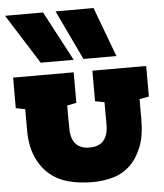

<svg xmlns="http://www.w3.org/2000/svg" viewBox="-67 -1137 1029 1204"><g transform="rotate(-5 447.0 -534.5)"><path d="M328.1 -1078.1H567.4L684.1 -765.6H476.6ZM10.3 -1078.1H249.5L415 -765.6H207.5ZM805.7 -483.9Q805.2 -469.2 805.2 -455.3Q805.2 -441.4 805.2 -428.7V-353Q805.2 -255.4 778.3 -185.8Q751.5 -116.2 705.6 -71.8Q659.7 -27.3 597.9 -9.3Q536.1 8.8 466.8 8.8Q386.7 8.8 317.1 -9.3Q247.6 -27.3 196 -72Q144.5 -116.7 115 -186Q85.4 -255.4 85.4 -353V-483.9L26.9 -495.1V-687.5H408.2V-495.1L349.6 -483.9V-425.8Q349.6 -414.1 349.6 -402.1Q349.6 -390.1 349.9 -379.9Q350.1 -369.6 350.1 -362.1Q350.1 -354.5 350.1 -352.1Q350.1 -340.8 350.6 -325.9Q351.1 -311 354.5 -295.2Q357.9 -279.3 365 -263.9Q372.1 -248.5 385 -236.3Q397.9 -224.1 417.7 -216.6Q437.5 -209 466.8 -209Q496.1 -209 516.4 -216.6Q536.6 -224.1 549.6 -236.6Q562.5 -249 569.8 -264.6Q577.1 -280.3 580.3 -296.1Q583.5 -312 584.2 -326.9Q585 -341.8 585 -353Q585 -356.4 585 -364Q585 -371.6 584.7 -381.6Q584.5 -391.6 584.5 -403.1Q584.5 -414.6 584.5 -425.8V-483.9L525.9 -495.1V-687.5H864.7V-495.1Z"/></g></svg>

Font: Holtwood One SC
Style: Regular
Weight: 400
Version: Version 1.000